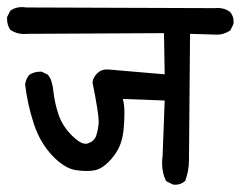

<svg xmlns="http://www.w3.org/2000/svg" viewBox="-33 -582 677 540"><path d="M312.5 -303.7Q316.9 -286.1 316.9 -267.1Q316.9 -248 315.7 -230.5Q314.5 -212.9 312.3 -201.2Q310.1 -189.5 306.6 -179.4Q303.2 -169.4 298.8 -161.6Q289.1 -143.6 272.9 -127Q252.9 -106.9 232.9 -103Q223.1 -101.1 210.2 -101.1Q197.3 -101.1 180.2 -103.5Q147.9 -108.4 113.5 -145Q79.1 -181.6 61.8 -234.9Q44.4 -288.1 37.6 -344.7Q40 -359.9 48.8 -371.1Q62.5 -380.4 79.6 -380.4Q81.5 -380.4 84.5 -380.4L102.1 -371.6L102.5 -370.6Q113.8 -357.4 117.2 -325.2Q120.6 -293 131.3 -260.7Q142.6 -226.6 170.9 -199.2Q192.9 -177.7 208 -177.7Q211.4 -177.7 214.4 -178.7Q231.9 -185.1 237.3 -199.7Q242.7 -215.8 244.6 -235.8Q244.6 -237.8 244.6 -239.7Q244.6 -263.7 227.1 -350.6Q229.5 -366.2 242.2 -377.4Q252.4 -386.7 267.6 -386.7Q271.5 -386.7 275.9 -386.2L430.2 -373L428.2 -488.8L41 -486.8Q37.6 -486.3 34.2 -486.3Q13.7 -486.3 -3.9 -498Q-13.2 -511.7 -13.2 -528.8Q-13.2 -530.8 -13.2 -533.7L-4.4 -551.3L-3.4 -552.2Q9.8 -562 28.3 -562Q34.2 -562 40.5 -561L572.3 -559.1Q575.7 -559.6 579.1 -559.6Q598.6 -559.6 613.8 -548.8Q624 -537.1 624 -521.5Q624 -515.1 623 -513.2L614.7 -496.1L613.3 -495.6Q596.2 -484.4 576.2 -484.4Q571.8 -484.4 566.9 -484.9L501.5 -486.8L498.5 -131.8Q498.5 -101.6 487.8 -72.8L486.8 -72.3Q475.6 -62.5 460.4 -62.5Q454.6 -62.5 452.6 -63.5L434.6 -72.3L433.6 -73.7Q422.9 -95.7 422.9 -123Q422.9 -132.8 424.3 -143.1L430.2 -299.3Z"/></svg>

Font: Bakudai
Style: Medium
Weight: 500
Version: Version 1.48